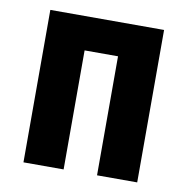

<svg xmlns="http://www.w3.org/2000/svg" viewBox="-65 -583 629 645"><g transform="rotate(10 250.0 -260.0)"><path d="M56 0V-520H444V0H307V-406H193V0Z"/></g></svg>

Font: Iosevka SS04 Heavy
Style: Regular
Weight: 900
Monospace: yes
Designer: Belleve Invis
Foundry: Belleve Invis
Version: Version 19.0.0; ttfautohint (v1.8.4)